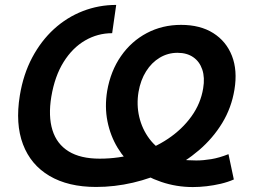

<svg xmlns="http://www.w3.org/2000/svg" viewBox="-20 -758 1057 789"><path d="M772.5 10.7Q705.1 10.7 642.6 -10.5Q580.1 -31.7 536.1 -65.9Q493.2 -101.6 463.4 -150.6Q433.6 -199.7 421.6 -259.3Q409.7 -318.8 420.4 -384.3Q434.6 -466.3 477.1 -527.3Q519.5 -588.4 583.3 -622.1Q647 -655.8 724.1 -655.8Q802.7 -655.8 856.2 -622.1Q909.7 -588.4 933.1 -528.6Q956.5 -468.8 943.4 -389.6Q931.2 -314.9 893.1 -252.4Q855 -189.9 798.1 -141.1Q741.2 -92.3 671.6 -58.6Q602.1 -24.9 526.4 -7.3Q450.7 10.3 375 10.3Q260.3 10.3 183.3 -35.2Q106.4 -80.6 74.5 -164.8Q42.5 -249 61.5 -365.7Q75.7 -452.6 112.3 -521.5Q148.9 -590.3 201.9 -638.7Q254.9 -687 320.3 -712.4Q385.7 -737.8 457.5 -737.8L440.9 -621.6Q381.3 -621.6 329.6 -591.6Q277.8 -561.5 241.5 -503.4Q205.1 -445.3 190.9 -360.8Q177.7 -280.3 195.6 -223.1Q213.4 -166 262 -136Q310.5 -106 389.6 -106Q468.8 -106 540.8 -127.4Q612.8 -148.9 670.9 -188Q729 -227.1 766.8 -279.8Q804.7 -332.5 814.9 -395Q822.3 -439 811.3 -471.9Q800.3 -504.9 774.2 -522.9Q748 -541 709.5 -541Q669.9 -541 636.5 -521Q603 -501 580.3 -464.8Q557.6 -428.7 549.3 -380.4Q540.5 -327.6 552.2 -277.6Q564 -227.5 594 -187.5Q624 -147.5 670.9 -124.5Q692.9 -106.9 721.4 -102.8Q750 -98.6 786.6 -98.6Q815.4 -98.6 848.1 -104Q880.9 -109.4 918.9 -124.5L940.9 -20.5Q916.5 -9.8 887.5 -2.9Q858.4 3.9 828.9 7.3Q799.3 10.7 772.5 10.7Z"/></svg>

Font: Inter 20pt SemiBold
Style: Italic
Weight: 600
Italic angle: -9.3988°
Version: Version 4.001;git-66647c0bb